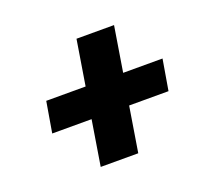

<svg xmlns="http://www.w3.org/2000/svg" viewBox="-87 -686 774 692"><g transform="rotate(-20 300.0 -340.0)"><path d="M190 -108 218 -281H67L87 -399H238L266 -572H410L382 -399H533L513 -281H362L334 -108Z"/></g></svg>

Font: Iosevka Aile Heavy
Style: Italic
Weight: 900
Italic angle: -9°
Designer: Belleve Invis
Foundry: Belleve Invis
Version: Version 31.1.0; ttfautohint (v1.8.4)